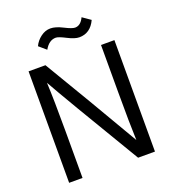

<svg xmlns="http://www.w3.org/2000/svg" viewBox="-153 -976 978 1091"><g transform="rotate(-20 336.5 -430.5)"><path d="M287 -801Q246 -801 219 -753L176 -790Q190 -820 217.5 -840.5Q245 -861 276 -861Q307 -861 350 -839Q393 -817 411 -817Q445 -817 465 -860L514 -826Q482 -757 415 -757Q388 -757 345.5 -779Q303 -801 287 -801ZM158 0H77V-674H179L348 -390L519 -98Q515 -195 515 -389V-674H596V0H494Q214 -467 153 -577Q158 -473 158 -284Z"/></g></svg>

Font: Hind Kochi
Style: Regular
Weight: 400
Designer: Dhruvi Tolia
Foundry: Indian Type Foundry
Version: Version 0.702;PS 1.0;hotconv 1.0.81;makeotf.lib2.5.63406